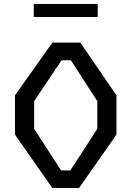

<svg xmlns="http://www.w3.org/2000/svg" viewBox="-20 -944 660 964"><path d="M55.3 -268V-465.3L242.8 -730H383.5L564.7 -465.3V-268L376.8 0H242.8ZM333.2 -88.5 468.5 -297V-436.3L335.8 -641.5H289.2L151.5 -436.3V-297L286.5 -88.5ZM149.5 -924.3H470.5V-858.8H149.5Z"/></svg>

Font: Monaspace Krypton Var ExLight
Style: Regular
Weight: 200
Designer: Riley Cran and the Lettermatic Team
Version: Version 1.200 (Monaspace Krypton Var)